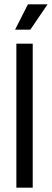

<svg xmlns="http://www.w3.org/2000/svg" viewBox="-20 -860 238 880"><path d="M55 0V-660H130V0ZM119 -724H49L108 -840H198Z"/></svg>

Font: Bricolage Grotesque 48pt Light
Style: Regular
Weight: 300
Designer: Mathieu Triay
Foundry: Atelier Triay
Version: Version 1.000; ttfautohint (v1.8.4.7-5d5b);gftools[0.9.32]